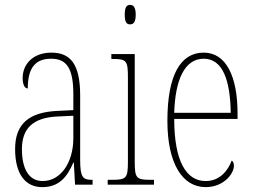

<svg xmlns="http://www.w3.org/2000/svg" viewBox="-20 -758 1038 788"><path d="M153 10C224 10 256 -33 281 -91H283L288 0H360V-20H358C320 -20 309 -29 309 -103V-366C309 -495 269 -542 191 -542C117 -542 73 -496 73 -438C73 -411 81 -395 94 -395C94 -482 127 -517 190 -517C254 -517 281 -477 281 -371V-306L218 -303C99 -298 42 -250 42 -146C42 -41 86 10 153 10ZM155 -15C96 -15 70 -69 70 -146C70 -228 112 -276 219 -280L281 -283V-191C281 -92 230 -15 155 -15Z M514 -658C527 -658 537 -666 537 -698C537 -729 527 -738 514 -738C500 -738 492 -729 492 -698C492 -666 500 -658 514 -658ZM422 0H612V-20H599C539 -20 533 -26 533 -96V-536H437V-516H443C501 -516 505 -508 505 -437V-96C505 -26 499 -20 438 -20H422Z M824 10C899 10 940 -46 940 -77C940 -90 936 -96 931 -99C915 -57 882 -15 824 -15C744 -15 695 -97 695 -270H955V-291C955 -445 908 -542 816 -542C721 -542 667 -450 667 -262C667 -88 728 10 824 10ZM927 -295H695C699 -431 738 -517 816 -517C895 -517 925 -427 927 -295Z"/></svg>

Font: Noto Serif Sinhala ExtraCondensed Thin
Style: Regular
Weight: 100
Width: 2
Designer: Jelle Bosma - Monotype Design Team
Foundry: Monotype Imaging Inc.
Version: Version 2.007